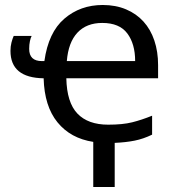

<svg xmlns="http://www.w3.org/2000/svg" viewBox="-20 -565 705 770"><path d="M35 -421H107Q103 -414 100 -400Q97 -386 97 -369Q97 -320 148 -320H158Q174 -435 238 -490Q302 -545 392 -545Q444 -545 485.5 -527.5Q527 -510 555.5 -478.5Q584 -447 599 -402.5Q614 -358 614 -304V-251H246Q248 -154 290.5 -109.5Q333 -65 414 -65Q472 -65 510 -74.5Q548 -84 590 -101V-25Q555 -8 520 -1Q485 6 440 8V185H354V4Q263 -10 210.5 -74.5Q158 -139 155 -251Q22 -253 22 -361Q22 -379 26 -394.5Q30 -410 35 -421ZM248 -320H522Q522 -389 490.5 -431Q459 -473 390 -473Q327 -473 290.5 -434Q254 -395 248 -320Z"/></svg>

Font: BC Sans
Style: Regular
Weight: 400
Designer: Monotype Design Team
Province of B.C.
Foundry: Monotype Imaging Inc.
Version: Version 2.000;GOOG;noto-source:20170915:90ef993387c0